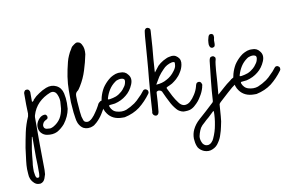

<svg xmlns="http://www.w3.org/2000/svg" viewBox="-74 -417 1076 691"><g transform="rotate(-10 464.0 -71.5)"><path d="M51.8 -130.9Q62.5 -142.6 75.2 -150.4Q87.9 -159.2 102.5 -165Q123 -172.9 140.6 -164.1Q158.2 -155.3 163.1 -133.8Q167 -116.2 167 -98.6Q167 -87.9 166 -77.1Q161.1 -49.8 142.6 -25.4Q129.9 -10.7 114.3 -2Q97.7 5.9 76.2 2Q64.5 0 55.7 -9.8Q47.9 -19.5 47.9 -32.2Q47.9 -44.9 56.6 -56.6Q65.4 -68.4 76.2 -70.3Q80.1 -71.3 84 -70.3Q86.9 -68.4 88.9 -64.5Q89.8 -59.6 88.9 -56.6Q86.9 -53.7 83 -51.8Q78.1 -49.8 74.2 -45.9Q71.3 -43 69.3 -37.1Q67.4 -31.2 70.3 -25.4Q73.2 -20.5 80.1 -19.5Q85.9 -18.6 91.8 -18.6Q97.7 -19.5 103.5 -22.5Q121.1 -32.2 130.9 -47.9Q139.6 -62.5 142.6 -82Q143.6 -94.7 144.5 -107.4Q144.5 -120.1 139.6 -131.8Q135.7 -141.6 129.9 -144.5Q123 -148.4 114.3 -145.5Q88.9 -135.7 71.3 -118.2Q53.7 -100.6 45.9 -74.2Q44.9 -71.3 44.9 -68.4Q44.9 -64.5 44.9 -61.5Q44.9 -14.6 44.9 31.2Q45.9 78.1 45.9 125Q45.9 132.8 44.9 140.6Q43 147.5 40 155.3Q35.2 168 23.4 170.9Q20.5 170.9 17.6 170.9Q8.8 170.9 1 164.1Q-6.8 157.2 -10.7 148.4Q-14.6 138.7 -14.6 128.9Q-15.6 120.1 -15.6 111.3Q-15.6 96.7 -13.7 82Q-10.7 58.6 -7.8 35.2Q-2.9 6.8 2.9 -20.5Q8.8 -47.9 20.5 -74.2Q21.5 -76.2 21.5 -79.1Q22.5 -82 22.5 -85Q21.5 -101.6 21.5 -118.2Q21.5 -134.8 21.5 -151.4Q21.5 -153.3 21.5 -156.2Q21.5 -158.2 21.5 -160.2Q22.5 -165 25.4 -168Q27.3 -170.9 33.2 -170.9Q38.1 -170.9 40 -168Q43 -165 43.9 -160.2Q43.9 -154.3 43.9 -149.4Q43.9 -144.5 43.9 -138.7Q43.9 -135.7 43.9 -131.8Q43.9 -128.9 43.9 -125Q44.9 -125 45.9 -125Q45.9 -124 46.9 -124Q47.9 -126 49.8 -127Q50.8 -128.9 51.8 -130.9ZM21.5 0Q17.6 21.5 13.7 43.9Q10.7 66.4 8.8 88.9Q6.8 100.6 6.8 112.3Q5.9 124 8.8 136.7Q8.8 140.6 11.7 145.5Q13.7 149.4 18.6 148.4Q22.5 148.4 23.4 143.6Q24.4 138.7 24.4 134.8Q24.4 119.1 24.4 104.5Q23.4 88.9 23.4 74.2Q23.4 55.7 23.4 37.1Q23.4 18.6 23.4 0Q23.4 0 22.5 0Q22.5 0 21.5 0Z M196.3 -243.2Q199.2 -254.9 204.1 -265.6Q209 -277.3 215.8 -287.1Q217.8 -292 221.7 -295.9Q225.6 -298.8 229.5 -301.8Q235.4 -306.6 241.2 -306.6Q243.2 -306.6 245.1 -305.7Q252 -304.7 256.8 -295.9Q261.7 -287.1 262.7 -278.3Q263.7 -269.5 262.7 -259.8Q256.8 -230.5 248 -203.1Q239.3 -174.8 223.6 -149.4Q220.7 -144.5 217.8 -140.6Q214.8 -135.7 210 -132.8Q206.1 -128.9 205.1 -125Q204.1 -121.1 204.1 -116.2Q204.1 -97.7 206.1 -78.1Q207 -59.6 210 -41Q211.9 -34.2 213.9 -28.3Q215.8 -21.5 222.7 -19.5Q229.5 -17.6 235.4 -20.5Q241.2 -23.4 246.1 -28.3Q254.9 -37.1 261.7 -47.9Q268.6 -57.6 274.4 -68.4Q276.4 -72.3 278.3 -76.2Q280.3 -79.1 284.2 -82Q287.1 -85 291 -85Q293.9 -85.9 297.9 -83Q301.8 -80.1 302.7 -77.1Q302.7 -75.2 302.7 -74.2Q302.7 -72.3 300.8 -69.3Q292 -53.7 282.2 -38.1Q272.5 -22.5 258.8 -9.8Q253.9 -5.9 249 -2Q243.2 1 236.3 2.9Q231.4 3.9 226.6 3.9Q217.8 3.9 210 0Q199.2 -5.9 192.4 -20.5Q188.5 -30.3 187.5 -40Q186.5 -49.8 184.6 -60.5Q183.6 -79.1 181.6 -98.6Q181.6 -110.4 181.6 -123Q181.6 -131.8 181.6 -141.6Q181.6 -165 185.5 -191.4Q189.5 -216.8 196.3 -243.2ZM205.1 -162.1Q209 -193.4 214.8 -223.6Q219.7 -253.9 238.3 -281.2Q243.2 -266.6 231.4 -223.6Q218.8 -180.7 205.1 -162.1Z M293.9 -97.7Q298.8 -115.2 307.6 -129.9Q317.4 -144.5 331.1 -156.2Q338.9 -163.1 347.7 -167Q357.4 -171.9 367.2 -172.9Q371.1 -172.9 374 -172.9Q392.6 -173.8 402.3 -160.2Q415 -145.5 406.2 -124Q396.5 -100.6 378.9 -86.9Q361.3 -72.3 336.9 -66.4Q332 -65.4 328.1 -65.4Q323.2 -64.5 319.3 -64.5Q316.4 -64.5 315.4 -63.5Q314.5 -61.5 315.4 -58.6Q318.4 -50.8 323.2 -45.9Q328.1 -40 336.9 -37.1Q356.4 -31.2 373 -37.1Q389.6 -43.9 405.3 -54.7Q416 -62.5 424.8 -72.3Q434.6 -81.1 442.4 -91.8Q445.3 -96.7 450.2 -97.7Q455.1 -98.6 458 -95.7Q462.9 -92.8 462.9 -87.9Q462.9 -87.9 462.9 -86.9Q463.9 -84 460.9 -80.1Q442.4 -54.7 418.9 -36.1Q395.5 -18.6 363.3 -11.7Q362.3 -11.7 361.3 -11.7Q360.4 -11.7 359.4 -11.7Q359.4 -11.7 358.4 -11.7Q357.4 -11.7 357.4 -11.7Q356.4 -11.7 354.5 -11.7Q319.3 -11.7 301.8 -36.1Q290 -51.8 290 -72.3Q290 -84 293.9 -97.7ZM351.6 -143.6Q337.9 -133.8 329.1 -120.1Q320.3 -106.4 315.4 -89.8Q313.5 -85 316.4 -85Q319.3 -85 321.3 -85Q334 -86.9 344.7 -90.8Q356.4 -95.7 366.2 -104.5Q373 -110.4 377.9 -118.2Q383.8 -125 385.7 -134.8Q387.7 -142.6 384.8 -146.5Q380.9 -150.4 372.1 -150.4Q367.2 -150.4 361.3 -148.4Q356.4 -147.5 351.6 -143.6Z M535.2 -188.5Q541 -191.4 546.9 -194.3Q552.7 -197.3 559.6 -198.2Q577.1 -203.1 588.9 -191.4Q600.6 -180.7 596.7 -162.1Q593.8 -147.5 585.9 -135.7Q579.1 -124 568.4 -114.3Q560.5 -107.4 551.8 -101.6Q543 -96.7 533.2 -92.8Q531.2 -91.8 530.3 -90.8Q529.3 -89.8 530.3 -86.9Q537.1 -72.3 544.9 -57.6Q552.7 -43 562.5 -30.3Q570.3 -19.5 581.1 -17.6Q592.8 -16.6 603.5 -25.4Q614.3 -35.2 622.1 -47.9Q630.9 -61.5 634.8 -76.2Q634.8 -78.1 635.7 -80.1Q635.7 -81.1 636.7 -83Q637.7 -86.9 640.6 -88.9Q643.6 -90.8 647.5 -90.8Q651.4 -90.8 654.3 -87.9Q656.2 -85.9 657.2 -82Q658.2 -80.1 658.2 -77.1Q658.2 -76.2 657.2 -75.2Q657.2 -72.3 656.2 -69.3Q651.4 -51.8 641.6 -37.1Q632.8 -21.5 619.1 -9.8Q610.4 -1 598.6 2.9Q590.8 4.9 583 4.9Q579.1 4.9 575.2 4.9Q568.4 3.9 561.5 0Q555.7 -2.9 550.8 -8.8Q538.1 -23.4 530.3 -40Q521.5 -56.6 513.7 -74.2Q511.7 -80.1 508.8 -82Q504.9 -85 499 -85Q495.1 -84 493.2 -83Q491.2 -81.1 491.2 -77.1Q490.2 -61.5 489.3 -44.9Q487.3 -28.3 486.3 -11.7Q486.3 -11.7 486.3 -10.7Q486.3 -10.7 486.3 -10.7Q485.4 -3.9 482.4 -1Q478.5 2.9 473.6 2Q468.8 1 465.8 -2.9Q463.9 -5.9 462.9 -9.8Q462.9 -10.7 463.9 -12.7Q465.8 -42 467.8 -72.3Q470.7 -101.6 472.7 -131.8Q476.6 -169.9 479.5 -209Q482.4 -248 485.4 -286.1Q486.3 -290 486.3 -293.9Q486.3 -297.9 487.3 -301.8Q487.3 -307.6 491.2 -311.5Q493.2 -314.5 498 -314.5Q498 -314.5 499 -314.5Q503.9 -313.5 506.8 -310.5Q509.8 -306.6 508.8 -300.8Q507.8 -286.1 506.8 -271.5Q505.9 -257.8 504.9 -243.2Q502.9 -221.7 501 -200.2Q500 -178.7 498 -157.2Q498 -157.2 498 -155.3Q498 -154.3 498 -151.4Q506.8 -163.1 514.6 -172.9Q523.4 -181.6 535.2 -188.5ZM564.5 -144.5Q568.4 -149.4 571.3 -155.3Q574.2 -161.1 574.2 -168Q575.2 -173.8 573.2 -175.8Q570.3 -177.7 564.5 -176.8Q554.7 -174.8 545.9 -169.9Q537.1 -165 530.3 -157.2Q519.5 -146.5 510.7 -133.8Q502.9 -121.1 495.1 -107.4Q517.6 -108.4 534.2 -118.2Q551.8 -127 564.5 -144.5Z M758.8 -75.2Q761.7 -78.1 764.6 -80.1Q768.6 -82 771.5 -84Q775.4 -85.9 779.3 -85.9Q783.2 -85.9 786.1 -82Q788.1 -78.1 788.1 -75.2Q788.1 -74.2 788.1 -73.2Q787.1 -70.3 784.2 -66.4Q783.2 -65.4 782.2 -65.4Q781.2 -64.5 780.3 -63.5Q761.7 -50.8 745.1 -35.2Q728.5 -19.5 711.9 -4.9Q709 -2 708 0Q707 2 707 4.9Q705.1 24.4 704.1 43.9Q703.1 63.5 698.2 82Q695.3 96.7 690.4 110.4Q686.5 124 677.7 136.7Q668.9 151.4 653.3 157.2Q646.5 160.2 638.7 160.2Q630.9 160.2 623 157.2Q609.4 151.4 602.5 140.6Q596.7 128.9 595.7 116.2Q594.7 111.3 594.7 107.4Q594.7 89.8 601.6 75.2Q610.4 56.6 627 42Q640.6 30.3 654.3 17.6Q667 5.9 680.7 -6.8Q682.6 -8.8 684.6 -10.7Q685.5 -12.7 685.5 -15.6Q687.5 -50.8 691.4 -86.9Q695.3 -122.1 699.2 -158.2Q700.2 -166 703.1 -169.9Q706.1 -172.9 711.9 -172.9Q716.8 -172.9 719.7 -168.9Q722.7 -166 721.7 -161.1Q718.8 -151.4 717.8 -140.6Q716.8 -130.9 715.8 -120.1Q713.9 -99.6 712.9 -78.1Q710.9 -56.6 709 -33.2Q722.7 -44.9 734.4 -55.7Q746.1 -66.4 758.8 -75.2ZM677.7 24.4Q668.9 32.2 660.2 41Q650.4 48.8 641.6 57.6Q632.8 64.5 627 73.2Q622.1 82 619.1 91.8Q615.2 102.5 616.2 111.3Q617.2 121.1 623 130.9Q627 135.7 631.8 137.7Q636.7 139.6 642.6 138.7Q650.4 136.7 655.3 130.9Q660.2 126 663.1 119.1Q673.8 95.7 677.7 72.3Q682.6 47.9 682.6 22.5Q680.7 22.5 679.7 22.5Q678.7 23.4 677.7 24.4ZM710 -244.1Q710.9 -248 713.9 -251Q715.8 -252.9 719.7 -252.9Q720.7 -252.9 721.7 -252.9Q727.5 -251 728.5 -248Q729.5 -244.1 729.5 -239.3Q728.5 -234.4 727.5 -228.5Q727.5 -222.7 727.5 -216.8Q727.5 -210.9 725.6 -207Q722.7 -204.1 717.8 -203.1Q712.9 -203.1 710 -206.1Q707 -210 706.1 -215.8Q706.1 -216.8 706.1 -218.8Q706.1 -219.7 706.1 -222.7Q707 -226.6 707 -232.4Q708 -238.3 710 -244.1Z M775.4 -97.7Q780.3 -115.2 789.1 -129.9Q798.8 -144.5 812.5 -156.2Q820.3 -163.1 829.1 -167Q838.9 -171.9 848.6 -172.9Q852.5 -172.9 855.5 -172.9Q874 -173.8 883.8 -160.2Q896.5 -145.5 887.7 -124Q877.9 -100.6 860.4 -86.9Q842.8 -72.3 818.4 -66.4Q813.5 -65.4 809.6 -65.4Q804.7 -64.5 800.8 -64.5Q797.9 -64.5 796.9 -63.5Q795.9 -61.5 796.9 -58.6Q799.8 -50.8 804.7 -45.9Q809.6 -40 818.4 -37.1Q837.9 -31.2 854.5 -37.1Q871.1 -43.9 886.7 -54.7Q897.5 -62.5 906.2 -72.3Q916 -81.1 923.8 -91.8Q926.8 -96.7 931.6 -97.7Q936.5 -98.6 939.5 -95.7Q944.3 -92.8 944.3 -87.9Q944.3 -87.9 944.3 -86.9Q945.3 -84 942.4 -80.1Q923.8 -54.7 900.4 -36.1Q877 -18.6 844.7 -11.7Q843.8 -11.7 842.8 -11.7Q841.8 -11.7 840.8 -11.7Q840.8 -11.7 839.8 -11.7Q838.9 -11.7 838.9 -11.7Q837.9 -11.7 835.9 -11.7Q800.8 -11.7 783.2 -36.1Q771.5 -51.8 771.5 -72.3Q771.5 -84 775.4 -97.7ZM833 -143.6Q819.3 -133.8 810.5 -120.1Q801.8 -106.4 796.9 -89.8Q794.9 -85 797.9 -85Q800.8 -85 802.7 -85Q815.4 -86.9 826.2 -90.8Q837.9 -95.7 847.7 -104.5Q854.5 -110.4 859.4 -118.2Q865.2 -125 867.2 -134.8Q869.1 -142.6 866.2 -146.5Q862.3 -150.4 853.5 -150.4Q848.6 -150.4 842.8 -148.4Q837.9 -147.5 833 -143.6Z"/></g></svg>

Font: Chain Script-Pehr4
Style: Regular
Weight: 400
Designer: Pehr
Version: Version 1.0